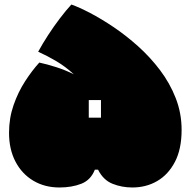

<svg xmlns="http://www.w3.org/2000/svg" viewBox="-20 -817 844 850"><path d="M243 13Q178 13 127.5 -17Q77 -47 48.5 -101.5Q20 -156 20 -229Q20 -294 40 -351.5Q60 -409 91 -457Q122 -505 154 -540Q187 -533 228 -520Q269 -507 307 -488Q270 -522 230.5 -545.5Q191 -569 149 -588Q168 -623 193 -661.5Q218 -700 245 -735.5Q272 -771 296 -797Q330 -785 379 -759.5Q428 -734 483 -697Q538 -660 591.5 -612Q645 -564 688.5 -506.5Q732 -449 758 -382.5Q784 -316 784 -242Q784 -157 754.5 -100.5Q725 -44 676 -15.5Q627 13 566 13Q519 13 478 -3.5Q437 -20 414 -66H400Q382 -20 340 -3.5Q298 13 243 13ZM373 -296H427V-374H373Z"/></svg>

Font: Oi
Style: Regular
Weight: 400
Designer: Kostas Bartsokas, Mohamad Dakak
Foundry: Foundry5
Version: Version 4.000